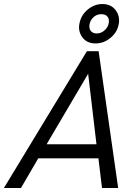

<svg xmlns="http://www.w3.org/2000/svg" viewBox="-46 -948 704 968"><path d="M435.5 -729Q390.6 -729 367.9 -761.7Q345.2 -794.4 356 -835.9Q365.2 -875 398.2 -901.4Q431.2 -927.7 470.2 -927.7Q514.6 -927.7 538.1 -895.3Q561.5 -862.8 551.3 -820.3Q542.5 -782.2 509.3 -755.6Q476.1 -729 435.5 -729ZM441.4 -779.3Q464.4 -779.3 482.4 -796.1Q500.5 -813 502.9 -836.4Q504.9 -854 495.1 -865.2Q485.4 -876.5 464.8 -876.5Q440.4 -876.5 423.6 -859.6Q406.7 -842.8 404.8 -820.8Q402.8 -801.8 413.1 -790.5Q423.3 -779.3 441.4 -779.3ZM-26.4 0 392.1 -689.9H451.2L549.8 0H468.3L450.2 -149.9H147L59.6 0ZM189 -220.7H440.4L398.4 -576.2Z"/></svg>

Font: HK Grotesk Italic
Style: Regular
Weight: 400
Italic angle: -13°
Designer: Alfredo Marco Pradil and Stefan Peev
Foundry: Hanken Design Co.
Version: Version 1.000;PS 001.000;hotconv 1.0.88;makeotf.lib2.5.64775